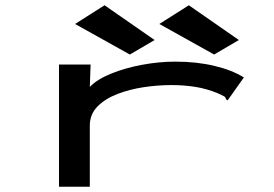

<svg xmlns="http://www.w3.org/2000/svg" viewBox="-20 -708 1040 729"><path d="M204 -463H324L321 -378Q349 -407 402 -428.5Q455 -450 519.5 -462Q584 -474 646 -474Q726 -474 793.5 -458Q861 -442 906 -414L850 -335L844 -327L838 -331Q837 -339 830.5 -342.5Q824 -346 809 -353Q766 -371 722.5 -378Q679 -385 630 -385Q580 -385 526 -377Q472 -369 425.5 -351Q379 -333 350 -303.5Q321 -274 321 -231V1H204ZM473 -501 265 -617 377 -688 567 -556ZM793 -501 585 -617 697 -688 887 -556Z"/></svg>

Font: Inconsolata UltraExpanded SemiBold
Style: Regular
Weight: 600
Width: 9
Monospace: yes
Designer: Raph Levien, Cyreal, Brenton Simpson
Foundry: Raph Levien, Cyreal, Google
Version: Version 3.001; ttfautohint (v1.8.2.53-6de2)